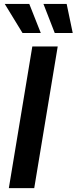

<svg xmlns="http://www.w3.org/2000/svg" viewBox="-20 -966 394 986"><path d="M276.4 -727.5 155.8 0H25.4L146 -727.5ZM261.2 -796.4 203.1 -945.8H322.3L353.5 -796.4ZM95.7 -796.4 4.4 -945.8H130.4L189.5 -796.4Z"/></svg>

Font: Inter 18pt SemiBold
Style: Italic
Weight: 600
Italic angle: -9.3988°
Designer: Rasmus Andersson
Foundry: rsms
Version: Version 4.001;git-66647c0bb